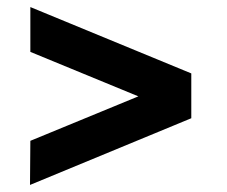

<svg xmlns="http://www.w3.org/2000/svg" viewBox="-20 -533 642 544"><path d="M65 -9 66 -134 372 -260 66 -386V-513L522 -325V-198Z"/></svg>

Font: Nacelle Heavy
Style: Regular
Weight: 800
Designer: Sora Sagano
Foundry: Sora Sagano
Version: Version 1.000;FEAKit 1.0